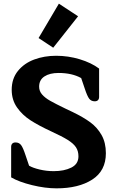

<svg xmlns="http://www.w3.org/2000/svg" viewBox="-20 -1015 640 1050"><path d="M191 -807 302 -995 407 -926 271 -754ZM41 -45V-212Q41 -223 47 -229.5Q53 -236 65 -236Q84 -236 95 -222Q106 -208 120 -165L139 -109Q159 -97 196.5 -88Q234 -79 274 -79Q331 -79 370 -98.5Q409 -118 409 -160Q409 -189 395.5 -209.5Q382 -230 351 -249.5Q320 -269 259 -297Q192 -328 147 -357Q102 -386 73 -427.5Q44 -469 44 -524Q44 -585 78 -627Q112 -669 167 -689.5Q222 -710 287 -710Q353 -710 416 -691Q479 -672 522 -640V-485Q522 -474 516 -467.5Q510 -461 498 -461Q479 -461 468 -475Q457 -489 443 -532L424 -588Q374 -616 300 -616Q252 -616 223 -597Q194 -578 194 -541Q194 -517 210 -498.5Q226 -480 254 -464Q282 -448 338 -421L378 -402Q436 -374 474 -346Q512 -318 535.5 -276.5Q559 -235 559 -177Q559 -81 484.5 -33Q410 15 289 15Q227 15 155.5 -2.5Q84 -20 41 -45Z"/></svg>

Font: Maitree
Style: Bold
Weight: 700
Designer: CadsonDemak Team
Foundry: CadsonDemak
Version: Version 1.002